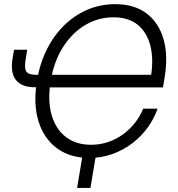

<svg xmlns="http://www.w3.org/2000/svg" viewBox="-20 -758 864 934"><path d="M414.6 10.3Q321.3 10.3 257.6 -36.4Q193.8 -83 167.5 -167.2Q141.1 -251.5 159.7 -364.3Q173.3 -448.7 207.8 -517.3Q242.2 -585.9 292.7 -635.3Q343.3 -684.6 406.2 -711.2Q469.2 -737.8 540.5 -737.8Q633.8 -737.8 693.1 -692.6Q752.4 -647.5 775.4 -567.9Q798.3 -488.3 781.2 -384.3L772.9 -333H205.1L214.8 -394H737.8L713.4 -381.3Q728 -466.8 712.2 -532.7Q696.3 -598.6 651.4 -636.2Q606.4 -673.8 532.2 -673.8Q458 -673.8 394.5 -636.2Q331.1 -598.6 286.9 -529.3Q242.7 -460 226.6 -364.7Q210.9 -268.6 231 -199Q251 -129.4 300.5 -91.6Q350.1 -53.7 422.9 -53.7Q467.3 -53.7 507.1 -67.4Q546.9 -81.1 579.6 -105.2Q612.3 -129.4 637.2 -161.4Q662.1 -193.4 676.8 -229.5H746.6Q730 -181.2 698.5 -137.7Q667 -94.2 623.5 -61Q580.1 -27.8 527.1 -8.8Q474.1 10.3 414.6 10.3ZM48.3 -516.1H112.3L105 -470.2Q100.1 -439.9 103 -423.3Q106 -406.7 119.6 -400.4Q133.3 -394 160.6 -394H190.4L180.2 -333.5H149.4Q85.4 -333.5 57.6 -368.7Q29.8 -403.8 41 -472.7ZM355 156.2 385.3 -24.9H450.2L419.9 156.2Z"/></svg>

Font: Inter 20pt Light
Style: Italic
Weight: 300
Italic angle: -9.3988°
Version: Version 4.001;git-66647c0bb